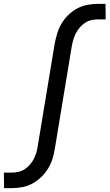

<svg xmlns="http://www.w3.org/2000/svg" viewBox="-46 -755 566 990"><path d="M15 215H-25L-26 135H15Q32 135 49.5 131Q67 127 82 117Q97 107 109 93Q121 79 129 63Q137 47 142 30Q147 13 149 -4L236 -530Q241 -556 249 -582.5Q257 -609 271 -633Q285 -657 306 -677.5Q327 -698 352.5 -711.5Q378 -725 404.5 -730Q431 -735 458 -735H498L499 -655H458Q441 -655 424 -651Q407 -647 392 -637Q377 -627 365 -613Q353 -599 345 -583Q337 -567 332 -550Q327 -533 324 -516L237 10Q233 36 225 62.5Q217 89 202.5 113Q188 137 167 157.5Q146 178 121 191.5Q96 205 69 210Q42 215 15 215Z"/></svg>

Font: Iosevka Term Curly Medium
Style: Italic
Weight: 500
Italic angle: -9°
Designer: Belleve Invis
Foundry: Belleve Invis
Version: Version 32.3.0